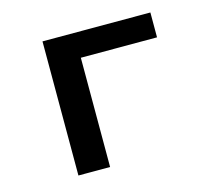

<svg xmlns="http://www.w3.org/2000/svg" viewBox="-78 -585 756 679"><g transform="rotate(-15 300.0 -245.5)"><path d="M130 0V-491H525V-400H246V0Z"/></g></svg>

Font: Source Code Pro SemiBold
Style: Regular
Weight: 600
Monospace: yes
Designer: Paul D. Hunt, Teo Tuominen
Foundry: Adobe Systems Incorporated
Version: Version 1.018;hotconv 1.0.116;makeotfexe 2.5.65601